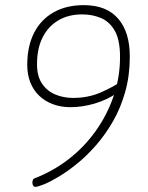

<svg xmlns="http://www.w3.org/2000/svg" viewBox="-20 -722 575 747"><path d="M306 -702Q351 -702 384.5 -688.5Q418 -675 440.5 -648.5Q463 -622 474 -585.5Q485 -549 485 -502Q485 -429 467.5 -366Q450 -303 420.5 -251.5Q391 -200 355 -158.5Q319 -117 281.5 -86.5Q244 -56 210 -35.5Q176 -15 151.5 -5Q127 5 117 5Q113 5 110.5 2Q108 -1 107 -4.5Q106 -8 106 -11Q106 -16 107.5 -21Q109 -26 114 -28Q187 -56 248 -103.5Q309 -151 353.5 -214Q398 -277 422.5 -349.5Q447 -422 447 -500Q447 -567 426.5 -602.5Q406 -638 372.5 -652Q339 -666 300 -666Q246 -666 206.5 -642.5Q167 -619 145.5 -576Q124 -533 124 -472Q124 -425 144 -396Q164 -367 196 -354Q228 -341 264 -341Q324 -341 373.5 -363Q423 -385 451 -405L435 -360Q398 -334 349.5 -319.5Q301 -305 254 -305Q217 -305 186 -316.5Q155 -328 132.5 -349.5Q110 -371 98 -401.5Q86 -432 86 -469Q86 -542 112.5 -594Q139 -646 188.5 -674Q238 -702 306 -702Z"/></svg>

Font: Asap Thin
Style: Italic
Weight: 250
Italic angle: -6°
Designer: Pablo Cosgaya
Foundry: Omnibus-Type
Version: Version 3.001